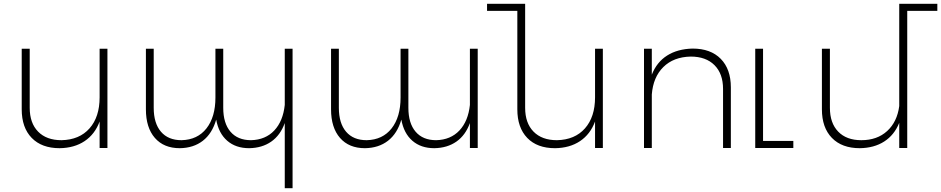

<svg xmlns="http://www.w3.org/2000/svg" viewBox="-20 -777 4941 1008"><path d="M544 -521V0H503V-139Q478 -72 424 -36Q370 0 293 1Q199 1 146.5 -53Q94 -107 94 -203V-521H136V-211Q136 -131 180 -86Q224 -41 303 -41Q397 -43 450 -103Q503 -163 503 -266V-521Z M1516 -521V211H1475V-131Q1452 -67 1404 -33.5Q1356 0 1288 1Q1218 1 1173 -38Q1128 -77 1115 -149Q1094 -76 1045 -38Q996 0 924 1Q840 1 793 -53Q746 -107 746 -203V-521H787V-211Q787 -130 825 -85.5Q863 -41 933 -41Q1017 -43 1064 -103Q1111 -163 1111 -265V-521H1152V-211Q1152 -130 1190 -85.5Q1228 -41 1298 -41Q1374 -43 1420 -92Q1466 -141 1475 -226V-521Z M2488 -521V0H2447V-131Q2424 -67 2376 -33.5Q2328 0 2260 1Q2190 1 2145 -38Q2100 -77 2087 -149Q2066 -76 2017 -38Q1968 0 1896 1Q1812 1 1765 -53Q1718 -107 1718 -203V-521H1759V-211Q1759 -130 1797 -85.5Q1835 -41 1905 -41Q1989 -43 2036 -103Q2083 -163 2083 -265V-521H2124V-211Q2124 -130 2162 -85.5Q2200 -41 2270 -41Q2346 -43 2392 -92Q2438 -141 2447 -226V-521Z M3145 -521V0H3104V-139Q3079 -72 3025 -36Q2971 0 2894 1Q2800 1 2748 -53Q2696 -107 2696 -203V-720H2537V-757H2737V-211Q2737 -131 2781 -86Q2825 -41 2904 -41Q2998 -43 3051 -103Q3104 -163 3104 -266V-521Z M3817 -318V0H3776V-310Q3776 -390 3731 -435Q3686 -480 3606 -480Q3516 -478 3462.5 -425Q3409 -372 3402 -281V0H3361V-521H3402V-385Q3428 -451 3482.5 -485.5Q3537 -520 3616 -522Q3711 -522 3764 -468Q3817 -414 3817 -318Z M3986 -37H4145V0H3945V-521H3986Z M4901 -720H4743V0H4701V-132Q4675 -68 4622 -34Q4569 0 4494 1Q4400 1 4347.5 -53Q4295 -107 4295 -203V-521H4337V-211Q4337 -131 4380.5 -86Q4424 -41 4502 -41Q4585 -41 4637.5 -89Q4690 -137 4701 -220V-757H4901Z"/></svg>

Font: Montserrat arm2 ExtraLight
Style: Regular
Weight: 275
Designer: Julieta Ulanovsky
Foundry: Julieta Ulanovsky
Version: Version 6.000